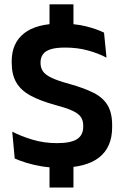

<svg xmlns="http://www.w3.org/2000/svg" viewBox="-20 -761 573 886"><path d="M319 -741V-583.5H208.5V-741ZM319 -66V104.5H208.5V-66ZM255 13Q210.5 13 171.8 6.5Q133 0 101.8 -9.8Q70.5 -19.5 48 -29.5L36.5 -153.5Q75.5 -133 129 -116.8Q182.5 -100.5 243 -100.5Q307 -100.5 335.5 -119Q364 -137.5 364 -176V-181.5Q364 -206.5 351.8 -222.8Q339.5 -239 311 -251.5Q282.5 -264 233.5 -277Q164.5 -296 120.2 -320.2Q76 -344.5 55 -380.8Q34 -417 34 -472V-478Q34 -562 90.8 -607Q147.5 -652 258.5 -652Q327.5 -652 377 -639.5Q426.5 -627 460 -610.5L471.5 -495Q434 -515 385.8 -528.2Q337.5 -541.5 280.5 -541.5Q238 -541.5 213.2 -533.5Q188.5 -525.5 177.8 -510Q167 -494.5 167 -472.5V-471Q167 -448.5 178.2 -432Q189.5 -415.5 218.5 -401.8Q247.5 -388 301 -373.5Q369 -354.5 412.2 -332.5Q455.5 -310.5 476.5 -275.5Q497.5 -240.5 497.5 -183V-174Q497.5 -81.5 437.2 -34.2Q377 13 255 13Z"/></svg>

Font: Anek Malayalam Medium SemiBold
Style: Regular
Weight: 600
Version: Version 1.003